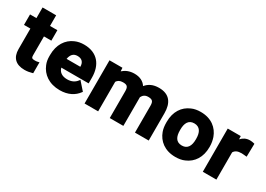

<svg xmlns="http://www.w3.org/2000/svg" viewBox="-7 -1340 2811 2032"><g transform="rotate(30 1398.5 -324.0)"><path d="M25 -400H103V-149C103 -47 158 10 266 10C301 10 329 4 355 -3L365 -6V-139L349 -135C339 -132 325 -131 310 -131C277 -131 269 -139 269 -170V-400H359V-528H269V-658H103V-528H25Z M423 -246C423 -211 428 -179 441 -148C478 -56 565 10 697 10C799 10 870 -31 913 -90L919 -98L833 -195L824 -183C799 -150 763 -129 707 -129C642 -129 605 -159 593 -206H927V-275C927 -430 846 -538 682 -538C642 -538 606 -531 574 -517C481 -478 423 -387 423 -264ZM595 -314C604 -364 628 -399 681 -399C735 -399 763 -369 763 -314Z M996 0H1162V-361C1176 -383 1198 -398 1237 -398C1286 -398 1304 -384 1304 -327V0H1470V-351C1484 -378 1505 -398 1545 -398C1597 -398 1612 -380 1612 -328V0H1780V-333C1780 -457 1728 -538 1597 -538C1524 -538 1475 -512 1440 -469C1412 -513 1364 -538 1298 -538C1237 -538 1191 -517 1157 -486L1154 -528H996Z M1846 -259C1846 -221 1850 -186 1862 -153C1896 -59 1979 10 2109 10C2150 10 2188 4 2221 -11C2314 -50 2372 -137 2372 -260V-269C2372 -307 2365 -342 2354 -375C2320 -469 2238 -538 2108 -538C2067 -538 2030 -532 1997 -517C1904 -478 1846 -391 1846 -268ZM2012 -259V-269C2012 -343 2037 -399 2108 -399C2179 -399 2206 -344 2206 -269V-259C2206 -184 2180 -129 2109 -129C2036 -129 2012 -183 2012 -259Z M2441 0H2607V-333C2623 -360 2649 -375 2700 -375C2714 -375 2735 -372 2750 -371L2763 -370L2766 -529L2756 -532C2744 -535 2725 -538 2709 -538C2662 -538 2628 -518 2602 -489L2600 -528H2441Z"/></g></svg>

Font: Asimov Pro
Style: Ult
Weight: 900
Designer: Google
Version: Version 2.000980; 2014